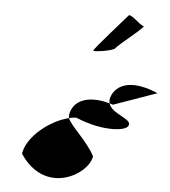

<svg xmlns="http://www.w3.org/2000/svg" viewBox="-48 -824 642 725"><g transform="rotate(5 272.5 -461.5)"><path d="M55 -224C154 -74 312 -166 323 -237C296 -291 232 -343 220 -373C151 -357 65 -291 55 -224ZM219 -384C219 -381 219 -377 220 -373C229 -376 239 -377 248 -377C354 -332 444 -344 447 -366C458 -391 378 -403 368 -442C282 -466 227 -439 219 -384ZM289 -635C288 -630 365 -640 372 -652C379 -664 483 -744 470 -744C458 -744 417 -790 410 -778C402 -768 290 -643 289 -635ZM367 -458C366 -452 367 -447 368 -442C373 -441 376 -439 381 -438L545 -496C411 -553 372 -488 367 -458Z"/></g></svg>

Font: Ampere
Style: CndIta
Weight: 400
Version: Version 1